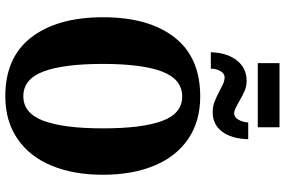

<svg xmlns="http://www.w3.org/2000/svg" viewBox="-195 -869 1074 724"><g transform="rotate(90 342.0 -507.0)"><path d="M45 -359Q45 -530 120.5 -627.5Q196 -725 344 -725Q437 -725 503.5 -680Q570 -635 604.5 -552Q639 -469 639 -358Q639 -247 604.5 -164Q570 -81 503 -35.5Q436 10 343 10Q196 10 120.5 -88.5Q45 -187 45 -359ZM464 -358Q464 -506 436 -581.5Q408 -657 344 -657Q279 -657 250 -581.5Q221 -506 221 -358Q221 -210 249.5 -134Q278 -58 343 -58Q407 -58 435.5 -134Q464 -210 464 -358ZM218 -1024H460V-942H218ZM285 -900Q305 -900 322.5 -892.5Q340 -885 364 -871Q376 -864 387.5 -858.5Q399 -853 407 -853Q422 -853 431 -868.5Q440 -884 442 -906H505Q503 -842 476 -807Q449 -772 403 -772Q382 -772 363.5 -779Q345 -786 321 -799Q318 -800 307 -806Q296 -812 287.5 -814.5Q279 -817 272 -817Q257 -817 248 -801Q239 -785 239 -765H177Q179 -827 208 -863.5Q237 -900 285 -900Z"/></g></svg>

Font: Noto Serif CondBlack
Style: Regular
Weight: 900
Width: 3
Designer: Monotype Design Team
Foundry: Monotype Imaging Inc.
Version: Version 1.001